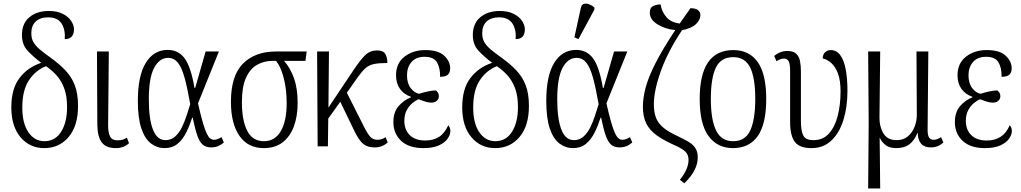

<svg xmlns="http://www.w3.org/2000/svg" viewBox="-20 -827 5771 1085"><path d="M230 10Q148 10 96 -51.5Q44 -113 44 -220Q44 -326 90.5 -386.5Q137 -447 213 -472Q167 -507 135.5 -541Q104 -575 104 -629Q104 -695 146.5 -730Q189 -765 256 -765Q303 -765 334.5 -749Q366 -733 382 -709Q398 -685 398 -662Q398 -606 346 -606Q350 -660 327.5 -694.5Q305 -729 252 -729Q207 -729 182 -705.5Q157 -682 157 -639Q157 -610 168.5 -589.5Q180 -569 204 -548.5Q228 -528 266 -501Q315 -466 350 -429Q385 -392 403 -344.5Q421 -297 421 -228Q421 -116 368 -53Q315 10 230 10ZM230 -29Q292 -29 325.5 -82.5Q359 -136 359 -222Q359 -283 343.5 -326Q328 -369 301 -399.5Q274 -430 240 -453Q181 -430 143.5 -373.5Q106 -317 106 -219Q106 -131 140 -80.5Q174 -30 230 -29Z M634 10Q580 10 555.5 -21.5Q531 -53 530 -122L528 -536H595L591 -118Q591 -78 602 -56Q613 -34 645 -34Q659 -34 671 -37Q683 -40 697 -49L709 -18Q680 10 634 10Z M910 10Q868 10 833.5 -16Q799 -42 779 -100.5Q759 -159 759 -257Q759 -399 804 -472Q849 -545 928 -545Q988 -545 1023.5 -497Q1059 -449 1079 -330H1083L1142 -536H1217L1099 -243Q1114 -176 1126 -135Q1138 -94 1148 -73Q1158 -52 1168 -44.5Q1178 -37 1190 -37Q1200 -37 1211 -41.5Q1222 -46 1232 -52L1245 -22Q1231 -9 1213 -1.5Q1195 6 1173 6Q1143 6 1125 -10Q1107 -26 1094.5 -62.5Q1082 -99 1069 -162H1066Q1052 -118 1032.5 -78.5Q1013 -39 983.5 -14.5Q954 10 910 10ZM915 -35Q946 -35 968.5 -54.5Q991 -74 1006.5 -105Q1022 -136 1033.5 -171Q1045 -206 1055 -238Q1039 -330 1023 -388Q1007 -446 985 -473Q963 -500 930 -500Q881 -500 851 -443.5Q821 -387 821 -266Q821 -154 844.5 -94.5Q868 -35 915 -35Z M1471 10Q1381 10 1333 -59.5Q1285 -129 1285 -251Q1285 -400 1353.5 -468Q1422 -536 1539 -536H1713L1706 -483H1585Q1620 -444 1641 -386Q1662 -328 1662 -245Q1662 -171 1641 -113.5Q1620 -56 1577.5 -23Q1535 10 1471 10ZM1472 -29Q1533 -29 1566.5 -85.5Q1600 -142 1600 -244Q1600 -323 1583 -387.5Q1566 -452 1540 -483H1520Q1471 -483 1431.5 -460Q1392 -437 1369.5 -386Q1347 -335 1347 -250Q1347 -147 1377 -88Q1407 -29 1472 -29Z M1775 0 1772 -536H1839L1836 -219L1977 -430Q2018 -491 2045 -516.5Q2072 -542 2111 -542Q2146 -542 2157.5 -522Q2169 -502 2169 -471Q2123 -471 2095 -465.5Q2067 -460 2047.5 -443.5Q2028 -427 2004 -394L1940 -303L2040 -105Q2061 -64 2076 -50.5Q2091 -37 2113 -37Q2138 -37 2159 -52L2171 -22Q2157 -9 2138.5 -1.5Q2120 6 2097 6Q2057 6 2033.5 -13Q2010 -32 1985 -82L1903 -252L1835 -157L1833 0Z M2372 10Q2291 10 2247 -31Q2203 -72 2203 -137Q2203 -194 2233 -228Q2263 -262 2302 -277V-280Q2262 -294 2240 -325Q2218 -356 2218 -402Q2218 -469 2265.5 -506.5Q2313 -544 2383 -544Q2457 -544 2490.5 -512Q2524 -480 2524 -441Q2524 -418 2511.5 -405.5Q2499 -393 2467 -393Q2468 -443 2449.5 -474.5Q2431 -506 2379 -506Q2331 -506 2305.5 -476.5Q2280 -447 2280 -402Q2280 -356 2301 -329Q2322 -302 2348 -297Q2373 -305 2398.5 -310.5Q2424 -316 2443 -316Q2450 -311 2455 -303Q2460 -295 2460 -283Q2460 -268 2448.5 -257.5Q2437 -247 2418 -247Q2403 -247 2386 -252Q2369 -257 2345 -266Q2328 -259 2309.5 -243.5Q2291 -228 2278 -203.5Q2265 -179 2265 -144Q2265 -93 2296 -63Q2327 -33 2383 -33Q2429 -33 2461 -53.5Q2493 -74 2513 -119Q2517 -115 2521 -107Q2525 -99 2525 -86Q2525 -66 2509.5 -43.5Q2494 -21 2460.5 -5.5Q2427 10 2372 10Z M2778 10Q2696 10 2644 -51.5Q2592 -113 2592 -220Q2592 -326 2638.5 -386.5Q2685 -447 2761 -472Q2715 -507 2683.5 -541Q2652 -575 2652 -629Q2652 -695 2694.5 -730Q2737 -765 2804 -765Q2851 -765 2882.5 -749Q2914 -733 2930 -709Q2946 -685 2946 -662Q2946 -606 2894 -606Q2898 -660 2875.5 -694.5Q2853 -729 2800 -729Q2755 -729 2730 -705.5Q2705 -682 2705 -639Q2705 -610 2716.5 -589.5Q2728 -569 2752 -548.5Q2776 -528 2814 -501Q2863 -466 2898 -429Q2933 -392 2951 -344.5Q2969 -297 2969 -228Q2969 -116 2916 -53Q2863 10 2778 10ZM2778 -29Q2840 -29 2873.5 -82.5Q2907 -136 2907 -222Q2907 -283 2891.5 -326Q2876 -369 2849 -399.5Q2822 -430 2788 -453Q2729 -430 2691.5 -373.5Q2654 -317 2654 -219Q2654 -131 2688 -80.5Q2722 -30 2778 -29Z M3218 10Q3176 10 3141.5 -16Q3107 -42 3087 -100.5Q3067 -159 3067 -257Q3067 -399 3112 -472Q3157 -545 3236 -545Q3296 -545 3331.5 -497Q3367 -449 3387 -330H3391L3450 -536H3525L3407 -243Q3422 -176 3434 -135Q3446 -94 3456 -73Q3466 -52 3476 -44.5Q3486 -37 3498 -37Q3508 -37 3519 -41.5Q3530 -46 3540 -52L3553 -22Q3539 -9 3521 -1.5Q3503 6 3481 6Q3451 6 3433 -10Q3415 -26 3402.5 -62.5Q3390 -99 3377 -162H3374Q3360 -118 3340.5 -78.5Q3321 -39 3291.5 -14.5Q3262 10 3218 10ZM3223 -35Q3254 -35 3276.5 -54.5Q3299 -74 3314.5 -105Q3330 -136 3341.5 -171Q3353 -206 3363 -238Q3347 -330 3331 -388Q3315 -446 3293 -473Q3271 -500 3238 -500Q3189 -500 3159 -443.5Q3129 -387 3129 -266Q3129 -154 3152.5 -94.5Q3176 -35 3223 -35ZM3249 -606 3226 -616 3262 -781Q3266 -801 3279.5 -805Q3293 -809 3309 -803Q3325 -797 3339 -785V-773Z M3847 209 3822 189Q3871 128 3871 77Q3871 48 3853.5 30.5Q3836 13 3793 -6Q3730 -34 3690 -63Q3650 -92 3631.5 -130.5Q3613 -169 3613 -224Q3613 -275 3629 -334Q3645 -393 3685 -471.5Q3725 -550 3796 -657Q3737 -663 3694.5 -690Q3652 -717 3652 -755Q3652 -784 3671.5 -793Q3691 -802 3713 -802Q3720 -760 3746 -730Q3772 -700 3821 -694Q3849 -735 3882 -781Q3913 -780 3925.5 -769Q3938 -758 3938 -741Q3938 -716 3913.5 -691.5Q3889 -667 3834 -656Q3754 -536 3714.5 -425.5Q3675 -315 3675 -238Q3675 -194 3686.5 -163Q3698 -132 3726.5 -107.5Q3755 -83 3807 -59Q3845 -41 3871 -25.5Q3897 -10 3910 10.5Q3923 31 3923 64Q3923 98 3905 134Q3887 170 3847 209Z M4122 10Q4034 10 3984 -58Q3934 -126 3934 -268Q3934 -544 4124 -544Q4214 -544 4262 -476Q4310 -408 4310 -268Q4310 -126 4262 -58Q4214 10 4122 10ZM4123 -29Q4192 -29 4220 -90.5Q4248 -152 4248 -268Q4248 -386 4219.5 -445Q4191 -504 4123 -504Q4054 -504 4025.5 -445Q3997 -386 3997 -268Q3997 -151 4026.5 -90Q4056 -29 4123 -29Z M4566 10Q4498 10 4471.5 -25.5Q4445 -61 4445 -135V-426Q4445 -464 4437 -480Q4429 -496 4411 -496Q4402 -496 4392 -493Q4382 -490 4368 -481L4355 -511Q4389 -539 4429 -539Q4464 -539 4480 -523Q4496 -507 4501 -481Q4506 -455 4506 -424V-144Q4506 -87 4519.5 -61Q4533 -35 4577 -35Q4631 -35 4664.5 -72.5Q4698 -110 4714 -172.5Q4730 -235 4730 -310Q4730 -372 4715.5 -411Q4701 -450 4678 -470.5Q4655 -491 4629 -497Q4630 -521 4643.5 -532.5Q4657 -544 4674 -544Q4708 -544 4729 -514.5Q4750 -485 4759.5 -433Q4769 -381 4769 -314Q4769 -222 4746 -148.5Q4723 -75 4678 -32.5Q4633 10 4566 10Z M4886 238 4889 -131 4886 -536H4954L4950 -164Q4949 -112 4972 -73.5Q4995 -35 5047 -35Q5085 -35 5110.5 -56.5Q5136 -78 5149 -112Q5162 -146 5161 -186L5159 -536H5226L5222 -101Q5221 -67 5229 -52Q5237 -37 5256 -37Q5275 -37 5298 -52L5311 -22Q5296 -8 5278.5 -1Q5261 6 5240 6Q5169 6 5166 -75H5164Q5148 -34 5119.5 -12Q5091 10 5045 10Q5006 10 4984 -7.5Q4962 -25 4952 -48H4951L4954 238Z M5545 10Q5464 10 5420 -31Q5376 -72 5376 -137Q5376 -194 5406 -228Q5436 -262 5475 -277V-280Q5435 -294 5413 -325Q5391 -356 5391 -402Q5391 -469 5438.5 -506.5Q5486 -544 5556 -544Q5630 -544 5663.5 -512Q5697 -480 5697 -441Q5697 -418 5684.5 -405.5Q5672 -393 5640 -393Q5641 -443 5622.5 -474.5Q5604 -506 5552 -506Q5504 -506 5478.5 -476.5Q5453 -447 5453 -402Q5453 -356 5474 -329Q5495 -302 5521 -297Q5546 -305 5571.5 -310.5Q5597 -316 5616 -316Q5623 -311 5628 -303Q5633 -295 5633 -283Q5633 -268 5621.5 -257.5Q5610 -247 5591 -247Q5576 -247 5559 -252Q5542 -257 5518 -266Q5501 -259 5482.5 -243.5Q5464 -228 5451 -203.5Q5438 -179 5438 -144Q5438 -93 5469 -63Q5500 -33 5556 -33Q5602 -33 5634 -53.5Q5666 -74 5686 -119Q5690 -115 5694 -107Q5698 -99 5698 -86Q5698 -66 5682.5 -43.5Q5667 -21 5633.5 -5.5Q5600 10 5545 10Z"/></svg>

Font: Noto Serif Condensed Light
Style: Regular
Weight: 300
Width: 3
Designer: Monotype Design Team
Foundry: Monotype Imaging Inc.
Version: Version 2.013